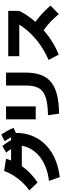

<svg xmlns="http://www.w3.org/2000/svg" viewBox="1017 -1912 965 3040"><g transform="rotate(-90 1500.0 -392.5)"><path d="M155 -100Q285 -115 389.5 -159Q494 -203 567.5 -271Q641 -339 680.5 -427.5Q720 -516 720 -620L800 -530H325V-700H915V-620Q915 -508 883.5 -409.5Q852 -311 792.5 -229.5Q733 -148 647.5 -86Q562 -24 453 15.5Q344 55 215 70ZM5 -411Q73 -458 133 -522Q193 -586 239.5 -660Q286 -734 313 -810L506 -780Q476 -677 424.5 -587.5Q373 -498 300 -421.5Q227 -345 130 -281ZM721 -594Q694 -646 666.5 -689.5Q639 -733 604 -778L707 -838Q742 -796 770.5 -750.5Q799 -705 826 -652ZM889 -612Q866 -665 841 -710Q816 -755 784 -802L889 -855Q921 -810 946 -763.5Q971 -717 995 -661Z M1195 -115Q1330 -118 1421 -137Q1512 -156 1565.5 -196Q1619 -236 1642 -302Q1665 -368 1665 -465V-780H1870V-470Q1870 -330 1833.5 -230Q1797 -130 1719 -66.5Q1641 -3 1517.5 27.5Q1394 58 1220 60ZM1130 -310V-780H1335V-310Z M2070 -106Q2202 -164 2311.5 -240.5Q2421 -317 2507.5 -411Q2594 -505 2657 -615L2715 -570H2130V-745H2847V-570Q2780 -436 2674.5 -316.5Q2569 -197 2436.5 -101.5Q2304 -6 2155 55ZM2796 55Q2740 -12 2684.5 -65.5Q2629 -119 2570 -163.5Q2511 -208 2444 -246L2570 -381Q2665 -327 2755.5 -250.5Q2846 -174 2931 -75Z"/></g></svg>

Font: M PLUS 1 Thin Black
Style: Regular
Weight: 900
Version: Version 1.001